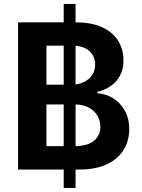

<svg xmlns="http://www.w3.org/2000/svg" viewBox="-20 -838 701 949"><path d="M294.9 90.8V-818.4H353.5V90.8ZM69.3 0V-727.5H353Q432.6 -727.5 485.4 -703.1Q538.1 -678.7 564.2 -636.2Q590.3 -593.8 590.3 -539.6Q590.3 -496.1 573.2 -464.4Q556.2 -432.6 527.1 -412.6Q498 -392.6 461.4 -384.3V-377Q501.5 -375 537.4 -353.5Q573.2 -332 595.9 -293Q618.7 -253.9 618.7 -199.2Q618.7 -142.6 591.1 -97.4Q563.5 -52.2 508.3 -26.1Q453.1 0 370.1 0ZM209.5 -115.7H344.7Q414.1 -115.7 445.1 -142.3Q476.1 -168.9 476.1 -211.4Q476.1 -243.2 460.4 -268.1Q444.8 -293 416.5 -307.4Q388.2 -321.8 349.1 -321.8H209.5ZM209.5 -419.4H334Q366.7 -419.4 393.1 -431.6Q419.4 -443.8 434.8 -466.1Q450.2 -488.3 450.2 -519.5Q450.2 -560.1 421.1 -586.2Q392.1 -612.3 336.9 -612.3H209.5Z"/></svg>

Font: Inter
Style: 650
Weight: 650
Designer: Rasmus Andersson
Foundry: rsms
Version: Version 4.001;git-66647c0bb